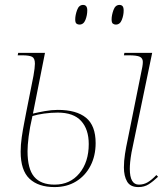

<svg xmlns="http://www.w3.org/2000/svg" viewBox="-20 -751 680 781"><path d="M202 10Q136 10 100 -24Q64 -58 64 -134Q64 -162 68.5 -193Q73 -224 78.5 -251.5Q84 -279 87 -296L116 -442Q122 -476 122 -492Q122 -514 110.5 -520Q99 -526 69 -526H52L54 -536H163L114 -289Q134 -294 162 -299Q190 -304 215 -304Q291 -304 330 -272Q369 -240 369 -169Q369 -117 348 -76.5Q327 -36 289.5 -13Q252 10 202 10ZM202 0Q265 0 303 -46Q341 -92 341 -165Q341 -225 310 -259Q279 -293 215 -293Q187 -293 159 -289Q131 -285 112 -279Q101 -232 96.5 -195.5Q92 -159 92 -136Q92 -64 119 -32Q146 0 202 0ZM543 10Q510 10 497 -12.5Q484 -35 484 -70Q484 -96 488.5 -125Q493 -154 499 -181L559 -479Q560 -485 560.5 -490Q561 -495 561 -499Q561 -514 549 -520Q537 -526 503 -526H484L486 -536H599L515 -131Q511 -108 509.5 -92Q508 -76 508 -64Q508 0 545 0Q565 0 581.5 -10Q598 -20 616 -39L623 -32Q603 -13 585 -1.5Q567 10 543 10ZM451 -651Q444 -651 439 -655Q434 -659 434 -672Q434 -689 441.5 -710Q449 -731 466 -731Q474 -731 478.5 -726Q483 -721 483 -708Q483 -689 475.5 -670Q468 -651 451 -651ZM303 -651Q296 -651 291 -655Q286 -659 286 -672Q286 -689 293.5 -710Q301 -731 318 -731Q335 -731 335 -709Q335 -689 327.5 -670Q320 -651 303 -651Z"/></svg>

Font: Noto Serif Display SemiCondensed Thin
Style: Italic
Weight: 100
Width: 4
Italic angle: -12°
Designer: Monotype Design Team
Foundry: Monotype Imaging Inc.
Version: Version 2.009